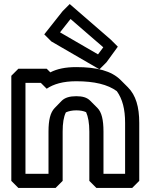

<svg xmlns="http://www.w3.org/2000/svg" viewBox="-20 -895 733 950"><path d="M220 -35H106V-485H182L211 -456C245 -479 292 -493 357 -493C447 -493 513 -477 558 -444C586 -405 599 -355 599 -287V-35H492V-244C492 -302 483 -340 462 -361L427 -396L426 -397C410 -413 388 -419 357 -419C325 -419 301 -412 285 -396L250 -360C229 -338 220 -301 220 -244ZM255 35 290 0V-244C290 -286 295 -317 306 -339C319 -345 337 -349 357 -349C377 -349 393 -346 406 -340C416 -318 422 -286 422 -244V0L457 35H634L669 0V-287C669 -366 652 -424 613 -463L612 -464L577 -499C532 -544 460 -563 357 -563C303 -563 262 -554 229 -537L211 -555H71L36 -520V0L71 35ZM491 -661 465 -626 277 -735 329 -801ZM563 -664 528 -699 325 -875 290 -840 199 -725 234 -690 472 -552 507 -587Z"/></svg>

Font: Hussar Press
Style: Bold
Weight: 700
Foundry: Cannot Into Space Fonts
Version: Version 1.43